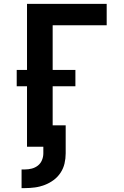

<svg xmlns="http://www.w3.org/2000/svg" viewBox="-20 -755 640 988"><path d="M91 213V117H108Q126 117 143.5 112.5Q161 108 175 97Q189 86 196 69Q203 52 203 34V0H119V-311H66V-395H119V-735H529V-625H251V-395H368V-311H251V-110H318V34Q318 61 312 86.5Q306 112 291.5 134Q277 156 256 171.5Q235 187 210.5 196.5Q186 206 160 209.5Q134 213 108 213Z"/></svg>

Font: Iosevka SS04 XBd Ex
Style: Regular
Weight: 800
Width: 7
Monospace: yes
Designer: Belleve Invis
Foundry: Belleve Invis
Version: Version 19.0.0; ttfautohint (v1.8.4)